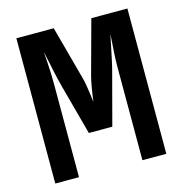

<svg xmlns="http://www.w3.org/2000/svg" viewBox="-100 -750 799 841"><g transform="rotate(-15 300.0 -329.5)"><path d="M443.4 0V-423.8Q443.4 -475.1 451.2 -570.8Q422.4 -429.2 414.6 -404.3L354 -175.8H247.6L186 -404.3Q171.9 -457 148.9 -570.8L152.3 -522Q155.8 -470.7 155.8 -423.8V0H48.3V-658.7H217.8L283.7 -415Q291 -392.1 302.2 -302.2Q312 -377.9 321.8 -414.6L388.2 -658.7H551.8V0Z"/></g></svg>

Font: Cousine
Style: Bold
Weight: 700
Monospace: yes
Designer: Steve Matteson
Foundry: Ascender Corporation
Version: Version 1.20